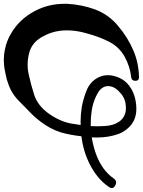

<svg xmlns="http://www.w3.org/2000/svg" viewBox="-41 -736 729 979"><g transform="rotate(90 323.5 -246.5)"><path d="M226.6 -550.8Q172.9 -544.9 123 -517.6Q74.2 -490.2 47.9 -440.4Q19.5 -384.8 2 -316.4Q-16.6 -249 -8.8 -186.5Q-2.9 -137.7 25.4 -90.8Q54.7 -43 105.5 -30.3Q160.2 -16.6 212.9 -28.3Q266.6 -40 318.4 -56.6Q374 -75.2 414.1 -131.8Q454.1 -189.5 463.9 -245.1Q465.8 -260.7 469.7 -282.2Q472.7 -303.7 475.6 -327.1Q479.5 -370.1 476.6 -415Q474.6 -460 455.1 -488.3Q442.4 -507.8 419.9 -517.6Q398.4 -527.3 364.3 -522.5Q328.1 -517.6 299.8 -488.3Q270.5 -460 273.4 -427.7Q274.4 -415 283.2 -402.3Q292 -389.6 309.6 -379.9Q341.8 -361.3 381.8 -352.5Q422.9 -344.7 466.8 -344.7Q547.9 -344.7 626 -374Q704.1 -404.3 744.1 -461.9Q757.8 -481.4 779.3 -469.7Q793 -462.9 793 -452.1Q793 -446.3 788.1 -438.5Q765.6 -405.3 735.4 -380.9Q705.1 -356.4 669.9 -338.9Q603.5 -305.7 526.4 -296.9Q449.2 -288.1 380.9 -298.8Q340.8 -305.7 295.9 -323.2Q252 -340.8 230.5 -379.9Q209 -420.9 222.7 -467.8Q235.4 -513.7 271.5 -541Q315.4 -574.2 380.9 -577.1Q446.3 -580.1 486.3 -536.1Q504.9 -515.6 515.6 -490.2Q525.4 -463.9 530.3 -435.5Q539.1 -381.8 532.2 -324.2Q526.4 -266.6 516.6 -221.7Q503.9 -162.1 470.7 -112.3Q438.5 -63.5 393.6 -22.5Q370.1 0 347.7 22.5Q325.2 44.9 296.9 60.5Q270.5 74.2 240.2 83Q209 90.8 179.7 95.7Q158.2 98.6 138.7 98.6Q111.3 98.6 85.9 92.8Q41 84 2.9 60.5Q-67.4 19.5 -109.4 -58.6Q-146.5 -128.9 -146.5 -209Q-146.5 -216.8 -146.5 -224.6Q-142.6 -299.8 -117.2 -368.2Q-91.8 -436.5 -32.2 -485.4Q24.4 -533.2 87.9 -560.5Q151.4 -588.9 226.6 -590.8Q226.6 -590.8 227.5 -590.8Q246.1 -590.8 246.1 -572.3Q246.1 -552.7 226.6 -550.8Z"/></g></svg>

Font: Digory Doodles
Style: Regular
Weight: 400
Designer: Holds Worth Design
Version: Version 1.0